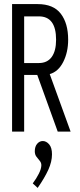

<svg xmlns="http://www.w3.org/2000/svg" viewBox="-20 -643 390 938"><path d="M39 0V-623H164Q241 -623 277 -576Q313 -529 313 -449Q313 -388 289 -340.5Q265 -293 223 -281L325 0H262L162 -277H98V0ZM98 -335H170Q211 -335 232.5 -364.5Q254 -394 254 -449Q254 -563 170 -563H98ZM164 275 140 253Q158 229 170 205Q182 181 182 164Q182 152 174 142.5Q166 133 158 122.5Q150 112 150 96Q150 73 161.5 59.5Q173 46 189 46Q206 46 220 62Q234 78 234 111Q234 147 216 186.5Q198 226 164 275Z"/></svg>

Font: Inconsolata ExtraCondensed
Style: Regular
Weight: 400
Width: 2
Monospace: yes
Designer: Raph Levien, Cyreal, Brenton Simpson
Foundry: Raph Levien, Cyreal, Google
Version: Version 3.000; ttfautohint (v1.8.2.53-6de2)